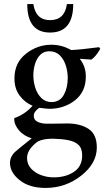

<svg xmlns="http://www.w3.org/2000/svg" viewBox="-20 -670 513 944"><path d="M309 -650H340Q340 -510 226 -510Q114 -510 114 -650H144Q156 -571 226 -571Q298 -571 309 -650ZM140 -150Q103 -165 77 -199.5Q51 -234 51 -284Q51 -362 108 -406Q164 -450 232 -450H233Q284 -450 330 -424Q378 -426 467 -438L473 -430Q450 -390 429 -377L372 -381Q402 -344 402 -294Q402 -219 349 -177Q295 -135 223 -135Q210 -135 173 -140Q146 -121 146 -101Q146 -80 165 -71Q184 -62 208 -62Q218 -62 239 -62Q260 -62 281 -62.5Q302 -63 311 -63Q374 -63 415 -36.5Q456 -10 456 55Q456 133 380 193Q303 254 204 254Q124 254 77 216Q30 179 29 132Q29 100 55 76Q67 65 136 10Q86 -5 62 -45Q50 -64 50 -84Q50 -86 50 -89Q105 -109 140 -150ZM313 -286Q313 -319 303 -349.5Q293 -380 273 -399Q253 -418 222 -418Q196 -418 178.5 -401Q161 -384 152.5 -356.5Q144 -329 144 -300Q144 -267 154 -237Q164 -207 184 -187.5Q204 -168 234 -168Q275 -169 294 -204Q313 -239 313 -286ZM384 94Q384 59 365.5 42Q347 25 315 19Q283 13 242 12Q178 12 155 34Q113 69 113 107Q113 137 132.5 158.5Q152 180 182 191Q212 202 244 202Q303 202 343.5 175Q384 148 384 94Z"/></svg>

Font: Shafarik
Style: Regular
Weight: 400
Version: Version 1.001; ttfautohint (v1.8.4.7-5d5b)